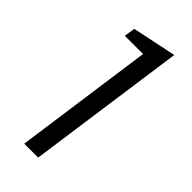

<svg xmlns="http://www.w3.org/2000/svg" viewBox="-228 -761 810 810"><g transform="rotate(45 176.5 -356.0)"><path d="M105 0 192 -622H83L91 -671L288 -712L188 0Z"/></g></svg>

Font: Finlandica
Style: Italic
Weight: 400
Italic angle: -8°
Designer: Niklas Ekholm, Juho Hiilivirta, Jaakko Suomalainen
Foundry: Helsinki Type Studio
Version: Version 1.064